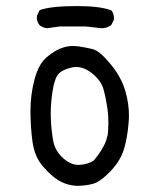

<svg xmlns="http://www.w3.org/2000/svg" viewBox="-20 -624 540 634"><path d="M405.8 -242.2Q405.8 -280.8 395 -319.3Q381.8 -368.2 345.2 -412.1Q309.1 -456.1 286.4 -461.7Q263.7 -467.3 237.3 -471.2Q229 -472.2 221.2 -472.2Q190.9 -472.2 161.1 -454.6Q147.9 -446.8 134.3 -435.1Q107.4 -412.6 94 -361.8Q80.6 -311 80.6 -257.8Q80.6 -204.6 87.4 -155.5Q94.2 -106.4 121.6 -74.7Q149.4 -42.5 175 -27.3Q200.7 -12.2 232.4 -10.3Q262.2 -10.3 287.1 -17.1Q311 -23.4 344.5 -58.3Q377.9 -93.3 389.4 -131.6Q400.9 -169.9 404.8 -220.2Q405.8 -231 405.8 -242.2ZM238.8 -79.6Q210.4 -79.6 184.1 -106Q161.6 -128.4 155.8 -158.2Q149.9 -189.9 147.9 -230.5Q147.5 -239.3 147.5 -248.5Q147.5 -281.2 152.8 -317.9Q156.2 -342.3 161.6 -357.4Q166.5 -373.5 174.3 -380.9Q188 -395 218.3 -401.4Q225.1 -402.8 231.9 -402.8Q256.8 -402.8 282.2 -383.3Q313.5 -358.9 321.8 -329.1Q329.6 -300.8 334.5 -267.1Q337.9 -244.6 337.9 -218.3Q337.9 -205.1 336.9 -190.4Q335.9 -175.8 330.6 -160.2Q319.3 -128.9 289.1 -93.3Q270 -81.5 243.2 -79.6Q240.7 -79.6 238.8 -79.6ZM263.2 -536.6 315.4 -530.8Q333 -530.8 347.2 -541L356 -558.6Q356.4 -561 356.4 -563.5Q356.4 -579.1 347.7 -589.8Q310.1 -604 234.9 -604Q146 -604 110.8 -590.3L102.1 -572.3Q101.6 -569.3 101.6 -564.9Q101.6 -560.5 103.5 -554Q105.5 -547.4 110.4 -541Q121.1 -532.7 134.8 -530.8L177.7 -536.6Z"/></svg>

Font: Bakudai
Style: Light
Weight: 300
Version: Version 1.48